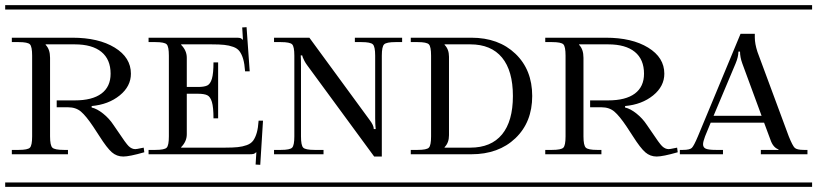

<svg xmlns="http://www.w3.org/2000/svg" viewBox="-29 -728 3184 748"><path d="M17.1 -581.1H252.9Q355 -581.1 418 -542.5Q481 -503.9 481 -440.9Q481 -391.6 437.3 -356.2Q393.6 -320.8 328.1 -314.9V-309.1Q348.6 -304.7 372.6 -285.6Q396.5 -266.6 413.1 -241.2L429.2 -217.8Q461.9 -168.5 472.2 -158.7Q484.4 -147 498 -147Q499.5 -147 502 -147.5Q504.4 -147.9 505.9 -147.9L530.8 -152.8L533.2 -134.8Q475.1 -118.2 451.2 -118.2Q425.8 -118.2 406.7 -134.8Q387.7 -151.4 358.9 -196.8L334 -234.9Q306.2 -276.4 286.4 -293.2Q266.6 -310.1 235.8 -310.1H191.9V-336.9H262.2Q330.6 -336.9 366.2 -363.5Q401.9 -390.1 401.9 -440.9Q401.9 -496.6 366 -525.9Q330.1 -555.2 262.2 -555.2H148.9V-553.2Q166 -536.1 166 -502.9V-196.8Q166 -161.6 175 -152.8Q184.1 -144 219.2 -144H235.8V-127H17.1V-144H43.9Q79.1 -144 87.6 -152.8Q96.2 -161.6 96.2 -196.8V-511.2Q96.2 -546.4 87.6 -555.2Q79.1 -564 43.9 -564H17.1ZM-8.8 -708H542V-690.9H-8.8ZM-8.8 -17.1H542V0H-8.8Z M549.8 -581.1H890.6Q902.8 -581.1 907 -579.8Q911.1 -578.6 916.5 -573.2H917.5L914.6 -621.1L931.6 -622.1L943.8 -450.2H925.8Q923.8 -479 918.5 -497.6Q913.1 -516.1 904.5 -527.8Q896 -539.6 879.6 -545.4Q863.3 -551.3 844.5 -553.2Q825.7 -555.2 794.9 -555.2H676.8V-553.2Q698.7 -531.2 698.7 -502.9V-389.2H741.7Q766.6 -389.2 778.6 -395Q790.5 -400.9 796.6 -421.4Q802.7 -441.9 802.7 -484.9H820.8V-267.1H802.7Q802.7 -310.1 796.6 -330.6Q790.5 -351.1 778.6 -356.9Q766.6 -362.8 741.7 -362.8H698.7V-205.1Q698.7 -176.8 676.8 -154.8V-152.8H847.7Q878.4 -152.8 897.2 -154.8Q916 -156.7 932.4 -162.6Q948.7 -168.5 957.3 -180.2Q965.8 -191.9 971.2 -210.4Q976.6 -229 978.5 -257.8H995.6L984.9 -85.9L966.8 -86.9L969.7 -134.8H968.8Q963.9 -129.9 959 -128.4Q954.1 -127 941.9 -127H549.8V-144H576.7Q611.8 -144 620.4 -152.8Q628.9 -161.6 628.9 -196.8V-511.2Q628.9 -546.4 620.4 -555.2Q611.8 -564 576.7 -564H549.8ZM523.9 -708H1030.8V-690.9H523.9ZM523.9 -17.1H1030.8V0H523.9Z M1012.7 -708H1563.5V-690.9H1012.7ZM1012.7 -17.1H1563.5V0H1012.7ZM1038.6 -581.1H1176.3L1410.6 -261.2Q1427.2 -239.7 1427.2 -225.1H1434.6Q1432.6 -244.6 1432.6 -267.1V-511.2Q1432.6 -546.4 1423.6 -555.2Q1414.6 -564 1379.4 -564H1353.5V-581.1H1537.6V-564H1511.7Q1476.6 -564 1467.5 -555.2Q1458.5 -546.4 1458.5 -511.2V-118.2H1428.7L1167.5 -474.1Q1161.6 -481.9 1157 -490.7Q1152.3 -499.5 1150.4 -504.9Q1148.4 -510.3 1148.4 -512.2H1142.6Q1143.6 -501 1143.6 -470.2V-196.8Q1143.6 -161.6 1152.3 -152.8Q1161.1 -144 1196.3 -144H1231.4V-127H1038.6V-144H1065.4Q1100.6 -144 1109.1 -152.8Q1117.7 -161.6 1117.7 -196.8V-511.2Q1117.7 -546.4 1109.1 -555.2Q1100.6 -564 1065.4 -564H1038.6Z M1545.4 -708H2087.4V-690.9H1545.4ZM1545.4 -17.1H2087.4V0H1545.4ZM1703.1 -152.8H1803.2Q1884.3 -152.8 1926.8 -204.3Q1969.2 -255.9 1969.2 -354Q1969.2 -452.1 1926.8 -503.7Q1884.3 -555.2 1803.2 -555.2H1703.1V-553.2Q1720.2 -536.1 1720.2 -506.8V-201.2Q1720.2 -171.9 1703.1 -154.8ZM1598.1 -564H1571.3V-581.1H1807.1Q1913.6 -581.1 1979 -518.6Q2044.4 -456.1 2044.4 -354Q2044.4 -252 1979 -189.5Q1913.6 -127 1807.1 -127H1571.3V-144H1598.1Q1633.3 -144 1641.8 -152.8Q1650.4 -161.6 1650.4 -196.8V-511.2Q1650.4 -546.4 1641.8 -555.2Q1633.3 -564 1598.1 -564Z M2095.2 -581.1H2331.1Q2433.1 -581.1 2496.1 -542.5Q2559.1 -503.9 2559.1 -440.9Q2559.1 -391.6 2515.4 -356.2Q2471.7 -320.8 2406.2 -314.9V-309.1Q2426.8 -304.7 2450.7 -285.6Q2474.6 -266.6 2491.2 -241.2L2507.3 -217.8Q2540 -168.5 2550.3 -158.7Q2562.5 -147 2576.2 -147Q2577.6 -147 2580.1 -147.5Q2582.5 -147.9 2584 -147.9L2608.9 -152.8L2611.3 -134.8Q2553.2 -118.2 2529.3 -118.2Q2503.9 -118.2 2484.9 -134.8Q2465.8 -151.4 2437 -196.8L2412.1 -234.9Q2384.3 -276.4 2364.5 -293.2Q2344.7 -310.1 2314 -310.1H2270V-336.9H2340.3Q2408.7 -336.9 2444.3 -363.5Q2480 -390.1 2480 -440.9Q2480 -496.6 2444.1 -525.9Q2408.2 -555.2 2340.3 -555.2H2227.1V-553.2Q2244.1 -536.1 2244.1 -502.9V-196.8Q2244.1 -161.6 2253.2 -152.8Q2262.2 -144 2297.4 -144H2314V-127H2095.2V-144H2122.1Q2157.2 -144 2165.8 -152.8Q2174.3 -161.6 2174.3 -196.8V-511.2Q2174.3 -546.4 2165.8 -555.2Q2157.2 -564 2122.1 -564H2095.2ZM2069.3 -708H2620.1V-690.9H2069.3ZM2069.3 -17.1H2620.1V0H2069.3Z M2619.6 -127V-144H2631.8Q2658.2 -144 2666.3 -151.9Q2674.3 -159.7 2689.9 -196.8L2856 -596.2H2911.6V-590.8V-582Q2911.6 -557.6 2921.9 -525.9L3043.9 -196.8Q3058.6 -160.2 3067.1 -152.1Q3075.7 -144 3102.1 -144H3116.7V-127H2935.1V-144H3003.9V-146Q2982.9 -153.3 2972.7 -183.1L2947.8 -250H2739.7L2717.8 -196.8Q2710 -175.8 2710 -166Q2710 -153.3 2720.9 -148.7Q2731.9 -144 2759.8 -144H2787.6V-127ZM2938 -276.9 2862.8 -481Q2854 -505.4 2854 -526.9H2847.7Q2847.7 -506.8 2836.9 -481L2751 -276.9ZM2602.1 -708H3134.8V-690.9H2602.1ZM2602.1 -17.1H3134.8V0H2602.1Z"/></svg>

Font: FoglihtenFr01
Style: Regular
Weight: 500
Version: Version 0.68